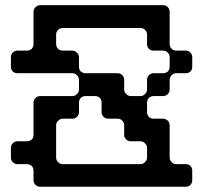

<svg xmlns="http://www.w3.org/2000/svg" viewBox="-20 -712 764 730"><path d="M563.5 -346.7Q553.7 -346.7 545.9 -339.8Q539.1 -332 539.1 -322.3Q539.1 -309.6 539.1 -285.2Q539.1 -275.4 545.9 -267.6Q553.7 -260.7 563.5 -260.7Q576.2 -260.7 600.6 -260.7Q610.4 -260.7 618.2 -252.9Q625 -246.1 625 -235.4Q625 -195.3 625 -113.3Q625 -102.5 632.8 -95.7Q639.6 -87.9 650.4 -87.9Q662.1 -87.9 686.5 -87.9Q697.3 -87.9 704.1 -81.1Q710.9 -73.2 710.9 -63.5Q710.9 -50.8 710.9 -26.4Q710.9 -16.6 704.1 -8.8Q697.3 -2 686.5 -2Q502 -2 132.8 -2Q122.1 -2 115.2 -8.8Q107.4 -16.6 107.4 -26.4Q107.4 -39.1 107.4 -63.5Q107.4 -73.2 100.6 -81.1Q92.8 -87.9 83 -87.9Q70.3 -87.9 45.9 -87.9Q36.1 -87.9 28.3 -95.7Q21.5 -102.5 21.5 -113.3Q21.5 -125 21.5 -149.4Q21.5 -160.2 28.3 -167Q36.1 -174.8 45.9 -174.8Q58.6 -174.8 83 -174.8Q92.8 -174.8 100.6 -181.6Q107.4 -188.5 107.4 -199.2Q107.4 -240.2 107.4 -322.3Q107.4 -332 115.2 -339.8Q122.1 -346.7 132.8 -346.7Q173.8 -346.7 254.9 -346.7Q265.6 -346.7 272.5 -354.5Q280.3 -361.3 280.3 -372.1Q280.3 -383.8 280.3 -408.2Q280.3 -418.9 272.5 -425.8Q265.6 -433.6 254.9 -433.6Q185.5 -433.6 45.9 -433.6Q36.1 -433.6 28.3 -440.4Q21.5 -447.3 21.5 -458Q21.5 -469.7 21.5 -494.1Q21.5 -504.9 28.3 -511.7Q36.1 -519.5 45.9 -519.5Q58.6 -519.5 83 -519.5Q92.8 -519.5 100.6 -526.4Q107.4 -534.2 107.4 -543.9Q107.4 -556.6 107.4 -581.1Q107.4 -597.7 107.4 -614.3Q107.4 -629.9 107.4 -630.9Q107.4 -642.6 107.4 -667Q107.4 -677.7 115.2 -684.6Q122.1 -692.4 132.8 -692.4Q288.1 -692.4 600.6 -692.4Q610.4 -692.4 618.2 -684.6Q625 -677.7 625 -667Q625 -626 625 -543.9Q625 -534.2 632.8 -526.4Q639.6 -519.5 650.4 -519.5Q662.1 -519.5 686.5 -519.5Q697.3 -519.5 704.1 -511.7Q710.9 -504.9 710.9 -494.1Q710.9 -482.4 710.9 -458Q710.9 -447.3 704.1 -440.4Q697.3 -433.6 686.5 -433.6Q674.8 -433.6 650.4 -433.6Q639.6 -433.6 632.8 -425.8Q625 -418.9 625 -408.2Q625 -396.5 625 -372.1Q625 -361.3 618.2 -354.5Q610.4 -346.7 600.6 -346.7Q590.8 -346.7 582 -346.7Q573.2 -346.7 563.5 -346.7ZM539.1 -113.3Q539.1 -125 539.1 -149.4Q539.1 -160.2 531.2 -167Q524.4 -174.8 513.7 -174.8Q502 -174.8 477.5 -174.8Q466.8 -174.8 460 -181.6Q452.1 -188.5 452.1 -199.2Q452.1 -210.9 452.1 -235.4Q452.1 -246.1 445.3 -252.9Q438.5 -260.7 427.7 -260.7Q416 -260.7 391.6 -260.7Q380.9 -260.7 374 -267.6Q366.2 -275.4 366.2 -285.2Q366.2 -297.9 366.2 -322.3Q366.2 -332 359.4 -339.8Q351.6 -346.7 341.8 -346.7Q329.1 -346.7 304.7 -346.7Q294.9 -346.7 287.1 -339.8Q280.3 -332 280.3 -322.3Q280.3 -309.6 280.3 -285.2Q280.3 -275.4 272.5 -267.6Q265.6 -260.7 254.9 -260.7Q243.2 -260.7 218.8 -260.7Q208 -260.7 201.2 -252.9Q193.4 -246.1 193.4 -235.4Q193.4 -195.3 193.4 -113.3Q193.4 -102.5 201.2 -95.7Q208 -87.9 218.8 -87.9Q317.4 -87.9 513.7 -87.9Q524.4 -87.9 531.2 -95.7Q539.1 -102.5 539.1 -113.3ZM513.7 -346.7Q524.4 -346.7 531.2 -354.5Q539.1 -361.3 539.1 -372.1Q539.1 -383.8 539.1 -408.2Q539.1 -418.9 545.9 -425.8Q553.7 -433.6 563.5 -433.6Q576.2 -433.6 600.6 -433.6Q610.4 -433.6 618.2 -440.4Q625 -447.3 625 -458Q625 -469.7 625 -494.1Q625 -504.9 618.2 -511.7Q610.4 -519.5 600.6 -519.5Q587.9 -519.5 563.5 -519.5Q553.7 -519.5 545.9 -526.4Q539.1 -534.2 539.1 -543.9Q539.1 -556.6 539.1 -581.1Q539.1 -590.8 531.2 -598.6Q524.4 -605.5 513.7 -605.5Q416 -605.5 218.8 -605.5Q208 -605.5 201.2 -598.6Q193.4 -590.8 193.4 -581.1Q193.4 -568.4 193.4 -543.9Q193.4 -534.2 201.2 -526.4Q208 -519.5 218.8 -519.5Q230.5 -519.5 254.9 -519.5Q265.6 -519.5 272.5 -511.7Q280.3 -504.9 280.3 -494.1Q280.3 -482.4 280.3 -458Q280.3 -447.3 287.1 -440.4Q294.9 -433.6 304.7 -433.6Q345.7 -433.6 427.7 -433.6Q438.5 -433.6 445.3 -425.8Q452.1 -418.9 452.1 -408.2Q452.1 -396.5 452.1 -372.1Q452.1 -361.3 460 -354.5Q466.8 -346.7 477.5 -346.7Q486.3 -346.7 496.1 -346.7Q504.9 -346.7 513.7 -346.7ZM107.4 -581.1Q107.4 -592.8 107.4 -629.9Q113.3 -631.8 129.9 -637.7Q128.9 -623 127.9 -579.1Q122.1 -579.1 107.4 -581.1Z"/></svg>

Font: Stal Type
Style: Alien
Weight: 400
Designer: daniel chilleron
Version: Version 1.0